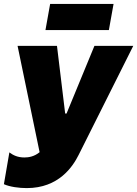

<svg xmlns="http://www.w3.org/2000/svg" viewBox="-39 -755 703 984"><path d="M98 209C262 209 334 99 364 39L644 -520H445L302 -173H295L253 -520H51L164 25C136 48 107 52 86 52C52 52 29 41 9 26L-19 189C12 203 60 209 98 209ZM194 -601H519L543 -735H218Z"/></svg>

Font: Fixel Display Black
Style: Italic
Weight: 900
Italic angle: -10°
Designer: AlfaBravo + MacPaw
Foundry: Kyrylo Tkachov, Marchela Mozhyna, Serhii Makarenko, Maria Weinstein, Zakhar Kryvoshyya
Version: Version 1.210;Glyphs 3.2 (3217)